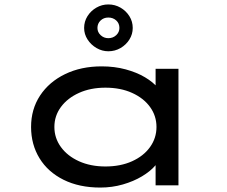

<svg xmlns="http://www.w3.org/2000/svg" viewBox="-20 -835 1024 865"><path d="M432 10Q337 10 266.5 -25Q196 -60 158 -122Q120 -184 120 -263Q120 -343 160.5 -404.5Q201 -466 273 -501Q345 -536 438 -536Q496 -536 546 -522.5Q596 -509 633 -487Q670 -465 690.5 -440Q711 -415 711 -391L681 -389V-525H784V0H681V-145L701 -137Q701 -114 679 -88.5Q657 -63 619.5 -40.5Q582 -18 533.5 -4Q485 10 432 10ZM455 -85Q523 -85 575 -108.5Q627 -132 656 -172.5Q685 -213 685 -263Q685 -313 656 -353Q627 -393 575 -416.5Q523 -440 455 -440Q388 -440 336 -416.5Q284 -393 254.5 -353Q225 -313 225 -263Q225 -213 254.5 -172.5Q284 -132 336 -108.5Q388 -85 455 -85ZM468 -604Q440 -604 415 -618.5Q390 -633 374.5 -657Q359 -681 359 -709Q359 -738 374 -762Q389 -786 414 -800.5Q439 -815 468 -815Q498 -815 523 -800.5Q548 -786 563 -762Q578 -738 578 -709Q578 -681 563 -657Q548 -633 523 -618.5Q498 -604 468 -604ZM468 -663Q489 -663 503.5 -676.5Q518 -690 518 -709Q518 -730 503.5 -743Q489 -756 468 -756Q447 -756 433 -742.5Q419 -729 419 -709Q419 -690 433.5 -676.5Q448 -663 468 -663Z"/></svg>

Font: Lexend Zetta
Style: Regular
Weight: 400
Designer: Bonnie Shaver-Troup, Thomas Jockin
Foundry: Lexend
Version: Version 1.007